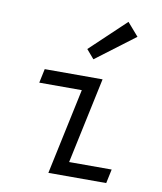

<svg xmlns="http://www.w3.org/2000/svg" viewBox="-84 -821 748 889"><g transform="rotate(10 290.0 -376.5)"><path d="M204 0 290 -404H90L104 -470H376L290 -66H490L476 0ZM318 -554 282 -596 448 -753 501 -692Z"/></g></svg>

Font: Sometype Mono
Style: Italic
Weight: 400
Italic angle: -12°
Monospace: yes
Designer: Ryoichi Tsunekawa
Foundry: Dharma Type
Version: Version 1.000; ttfautohint (v1.8.3)